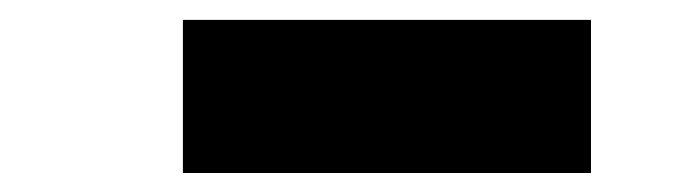

<svg xmlns="http://www.w3.org/2000/svg" viewBox="-20 -937 707 196"><path d="M166.7 -916.7H583.3V-760.4H166.7Z"/></svg>

Font: Monoid
Style: Bold
Weight: 700
Width: 4
Designer: Andreas Larsen (@larsenwork)
Version: Version 0.61